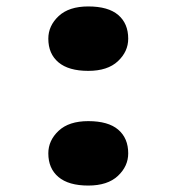

<svg xmlns="http://www.w3.org/2000/svg" viewBox="-20 -565 548 596"><path d="M254 11Q193 11 161.5 -15.5Q130 -42 130 -89Q130 -129 162 -159Q194 -189 254 -189Q316 -189 347 -162.5Q378 -136 378 -89Q378 -49 346 -19Q314 11 254 11ZM254 -345Q193 -345 161.5 -371.5Q130 -398 130 -445Q130 -485 162 -515Q194 -545 254 -545Q316 -545 347 -518.5Q378 -492 378 -445Q378 -405 346 -375Q314 -345 254 -345Z"/></svg>

Font: Lexend Peta Black
Style: Regular
Weight: 900
Version: Version 1.007